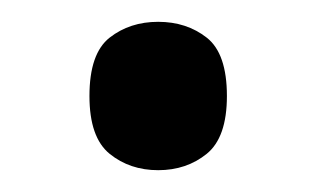

<svg xmlns="http://www.w3.org/2000/svg" viewBox="-20 -149 290 176"><path d="M125 7Q99 7 80.5 -8Q62 -23 62 -61Q62 -100 80.5 -114.5Q99 -129 125 -129Q151 -129 169.5 -114.5Q188 -100 188 -61Q188 -23 169.5 -8Q151 7 125 7Z"/></svg>

Font: Noto Serif Malayalam
Style: Regular
Weight: 400
Designer: Indian type Foundry, Jelle Bosma, Monotype Design Team
Foundry: Monotype Imaging Inc.
Version: Version 2.103